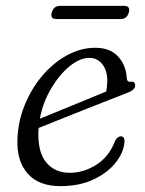

<svg xmlns="http://www.w3.org/2000/svg" viewBox="-20 -626 494 655"><path d="M404.5 -140Q401.5 -105 374.2 -70.8Q347 -36.5 299 -13.8Q251 9 186 9Q112 9 74.2 -34Q36.5 -77 39.5 -151Q41.5 -211.5 64.2 -267.5Q87 -323.5 124.2 -367.5Q161.5 -411.5 208.2 -437.2Q255 -463 305 -463Q356 -463 383.2 -432.8Q410.5 -402.5 412.5 -359Q413.5 -345.5 425.5 -347Q441 -349.5 441 -334.5Q441 -319 414.5 -309.5Q387 -298.5 346 -282.5Q305 -266.5 260.2 -248.8Q215.5 -231 176 -215.2Q136.5 -199.5 112 -189.5Q111.5 -184.5 111 -179Q108.5 -106.5 138 -71.5Q167.5 -36.5 218 -36.5Q266 -36.5 309.5 -64.5Q353 -92.5 372.5 -145.5Q381.5 -161 392 -161Q406.5 -161 404.5 -140ZM284.5 -428.5Q252.5 -428.5 217.5 -400Q182.5 -371.5 154.5 -324.2Q126.5 -277 116 -221Q143.5 -232 184 -248.8Q224.5 -265.5 267 -282.8Q309.5 -300 342.5 -314Q345.5 -328.5 346 -351.5Q346 -385.5 329 -407Q312 -428.5 284.5 -428.5ZM156.5 -583Q162.5 -606 185 -606H403.5Q425.5 -606 419.5 -583.5Q413 -561 391.5 -561H172.5Q150.5 -561 156.5 -583Z"/></svg>

Font: Fraunces 9pt S050 Light
Style: Italic
Weight: 300
Italic angle: -16°
Version: Version 1.000; ttfautohint (v1.8.3)